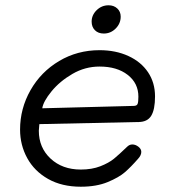

<svg xmlns="http://www.w3.org/2000/svg" viewBox="-20 -703 659 727"><path d="M56 -212Q56 -292 95.5 -361.5Q135 -431 204 -472Q273 -513 357 -513Q418 -513 466 -491Q514 -469 540.5 -429.5Q567 -390 567 -338Q567 -288 552.5 -264.5Q538 -241 504 -241L129 -233Q127 -215 127 -208Q127 -144 171.5 -102.5Q216 -61 286 -61Q328 -61 360 -73.5Q392 -86 411.5 -102Q431 -118 461 -147Q470 -156 481 -156Q493 -156 504 -147.5Q515 -139 515 -128Q515 -115 503 -102Q476 -71 453 -51Q430 -31 387.5 -13.5Q345 4 286 4Q214 4 162 -25.5Q110 -55 83 -104.5Q56 -154 56 -212ZM486 -302Q498 -302 501 -309.5Q504 -317 504 -337Q504 -388 463.5 -419.5Q423 -451 357 -451Q302 -451 254 -423Q206 -395 175 -357Q144 -319 140 -293ZM327 -621Q327 -646 346 -664.5Q365 -683 391 -683Q411 -683 424 -671Q437 -659 437 -640Q437 -614 418 -595Q399 -576 373 -576Q352 -576 339.5 -588.5Q327 -601 327 -621Z"/></svg>

Font: Mali
Style: Italic
Weight: 400
Italic angle: -10°
Version: Version 1.000; ttfautohint (v1.6)